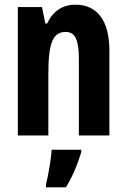

<svg xmlns="http://www.w3.org/2000/svg" viewBox="-20 -577 541 818"><path d="M302 -557C246 -557 205 -529 181 -477H173L159 -547H56V0H186V-263C186 -393 205 -441 260 -441C303 -441 316 -401 316 -324V0H446V-362C446 -489 394 -557 302 -557ZM326 72V61H200C198 101 185 173 176 208V221H261C288 177 311 123 326 72Z"/></svg>

Font: Noto Sans Devanagari ExtraCondensed
Style: Bold
Weight: 700
Width: 2
Designer: Jelle Bosma - Monotype Design Team
Foundry: Monotype Imaging Inc.
Version: Version 2.004